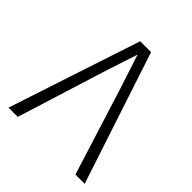

<svg xmlns="http://www.w3.org/2000/svg" viewBox="-197 -863 998 998"><g transform="rotate(45 301.5 -364.0)"><path d="M263 -728H343L583 0H515L363 -484L303 -668H302L242 -484L91 0H23Z"/></g></svg>

Font: Murecho Light
Style: Regular
Weight: 300
Designer: Neil Summerour
Foundry: Positype
Version: Version 1.010; ttfautohint (v1.8.3)